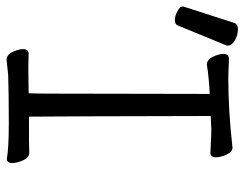

<svg xmlns="http://www.w3.org/2000/svg" viewBox="-162 -656 763 600"><g transform="rotate(90 220.0 -355.5)"><path d="M107 6Q91 6 82 -12.5Q73 -31 73 -45Q73 -63 88 -63L128 -62L211 -63L212 -107L213 -629Q158 -626 122 -620Q106 -620 97 -638.5Q88 -657 88 -671Q88 -689 103 -689Q110 -689 128.5 -688Q147 -687 167 -687Q264 -687 381 -700Q394 -700 402.5 -681.5Q411 -663 411 -649Q411 -631 397 -631Q340 -634 325 -634L282 -632Q283 -152 284 -64Q384 -64 397 -65Q412 -65 420.5 -45.5Q429 -26 429 -12Q429 5 416 5Q381 -1 304 -1Q209 -1 153 1ZM-1 -529Q-4 -520 -17.5 -520Q-31 -520 -45.5 -528Q-60 -536 -60 -542.5Q-60 -549 -59 -550L-9 -705Q-6 -717 11.5 -717Q29 -717 45.5 -707.5Q62 -698 62 -685Q62 -682 61 -680Z"/></g></svg>

Font: LXGW WenKai Mono TC
Style: Regular
Weight: 400
Designer: LXGW / Fontworks Inc.
Foundry: LXGW / Fontworks Inc.
Version: Version 1.330